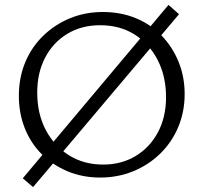

<svg xmlns="http://www.w3.org/2000/svg" viewBox="-20 -716 830 784"><path d="M389 9Q317 9 256 -16.5Q195 -42 150 -87Q105 -132 81 -193Q57 -254 57 -325Q57 -399 83 -461.5Q109 -524 156.5 -570Q204 -616 266 -641.5Q328 -667 400 -667Q473 -667 534 -642Q595 -617 639.5 -571Q684 -525 709 -464Q734 -403 734 -332Q734 -259 707.5 -196.5Q681 -134 633.5 -88Q586 -42 523.5 -16.5Q461 9 389 9ZM401 -44Q476 -44 534 -79Q592 -114 625 -176Q658 -238 658 -319Q658 -405 623.5 -471.5Q589 -538 529 -575.5Q469 -613 389 -613Q313 -613 255 -578Q197 -543 164.5 -481Q132 -419 132 -338Q132 -252 166.5 -186Q201 -120 261.5 -82Q322 -44 401 -44ZM115 48 73 12 668 -696 711 -658Z"/></svg>

Font: Ysabeau Office
Style: Regular
Weight: 400
Designer: Christian Thalmann (Catharsis Fonts)
Version: Version 2.001;gftools[0.9.30]; featfreeze: tnum,lnum,ss02